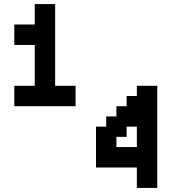

<svg xmlns="http://www.w3.org/2000/svg" viewBox="-20 -720 840 940"><path d="M50 -200H350V-300H250V-700H150V-600H50V-500H150V-300H50ZM750 -300H650V-250H600V-200H550V-150H500V-100H450V100H650V200H750ZM650 0H550V-50H600V-100H650Z"/></svg>

Font: Matrix Sans Video
Style: Regular
Weight: 400
Designer: Brad Neil
Version: Version 1.100